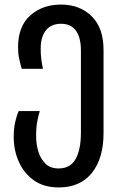

<svg xmlns="http://www.w3.org/2000/svg" viewBox="-20 -570 535 840"><path d="M237 250Q171 250 127.5 218.5Q84 187 62 137Q40 87 40 30Q40 -7 46.5 -36Q53 -65 62 -84H154Q149 -69 143.5 -41.5Q138 -14 138 24Q138 61 148 93.5Q158 126 179.5 146.5Q201 167 236 167Q288 167 311 125.5Q334 84 334 10V-350Q334 -406 312 -436Q290 -466 247 -466Q204 -466 181 -437.5Q158 -409 158 -357Q158 -312 168 -269H75Q68 -293 63.5 -314.5Q59 -336 59 -363Q59 -455 112.5 -502.5Q166 -550 247 -550Q329 -550 381 -499Q433 -448 433 -351V12Q433 123 382 186.5Q331 250 237 250Z"/></svg>

Font: Noto Sans Georgian Condensed Medium
Style: Regular
Weight: 500
Width: 3
Designer: Monotype Design Team, Akaki Razmadze
Foundry: Google LLC
Version: Version 2.005; ttfautohint (v1.8.4.7-5d5b)